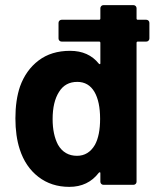

<svg xmlns="http://www.w3.org/2000/svg" viewBox="-20 -720 606 748"><path d="M550 -643Q555 -643 558.5 -639.5Q562 -636 562 -631V-570Q562 -565 558.5 -561.5Q555 -558 550 -558H517Q512 -558 512 -553V-12Q512 -7 508.5 -3.5Q505 0 500 0H383Q378 0 374.5 -3.5Q371 -7 371 -12V-45Q371 -48 370 -48.5Q369 -49 368 -49Q367 -49 365 -47Q323 8 250 8Q180 8 129.5 -31Q79 -70 57 -138Q40 -190 40 -259Q40 -330 58 -383Q81 -447 130.5 -484.5Q180 -522 253 -522Q325 -522 365 -472Q367 -470 368 -470Q369 -470 370 -470.5Q371 -471 371 -474V-553Q371 -558 366 -558H220Q215 -558 211.5 -561.5Q208 -565 208 -570V-631Q208 -636 211.5 -639.5Q215 -643 220 -643H366Q371 -643 371 -648V-688Q371 -693 374.5 -696.5Q378 -700 383 -700H500Q505 -700 508.5 -696.5Q512 -693 512 -688V-648Q512 -643 517 -643ZM350 -156Q370 -193 370 -257Q370 -324 348 -362Q325 -401 281 -401Q234 -401 210 -362Q185 -323 185 -256Q185 -196 206 -156Q231 -113 280 -113Q325 -113 350 -156Z"/></svg>

Font: LinhAnh
Style: Bold
Weight: 700
Designer: Jeremy Tribby
Foundry: Tribby Type
Version: Version 1.408